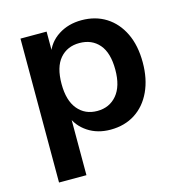

<svg xmlns="http://www.w3.org/2000/svg" viewBox="-102 -593 818 866"><g transform="rotate(-15 307.0 -160.5)"><path d="M68 180V-492H190V-389H183Q200 -441 246.5 -471Q293 -501 355 -501Q420 -501 469 -470Q518 -439 545.5 -382Q573 -325 573 -246Q573 -169 546 -111Q519 -53 470 -21.5Q421 10 355 10Q294 10 249 -20Q204 -50 187 -98H196V180ZM319 -87Q376 -87 410.5 -128Q445 -169 445 -246Q445 -325 411 -364.5Q377 -404 319 -404Q262 -404 228 -364.5Q194 -325 194 -246Q194 -169 228 -128Q262 -87 319 -87Z"/></g></svg>

Font: Nunito Sans 11pt
Style: Bold
Weight: 700
Version: Version 3.101;gftools[0.9.27]